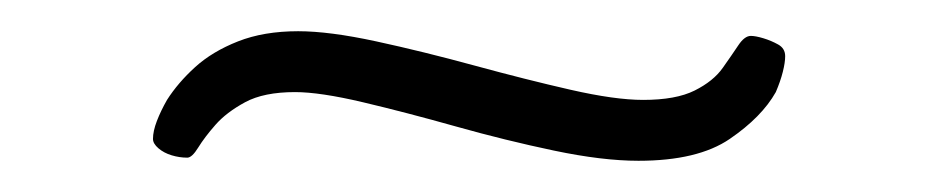

<svg xmlns="http://www.w3.org/2000/svg" viewBox="-20 -326 600 123"><path d="M100 -225Q95 -225 90 -226.5Q85 -228 81.5 -231Q78 -234 78 -237Q78 -242 80.5 -248.5Q83 -255 87 -262Q94 -273 105 -283Q116 -293 132.5 -299.5Q149 -306 171 -306Q191 -306 221 -299.5Q251 -293 284 -284Q317 -275 345.5 -268.5Q374 -262 392 -262Q413 -262 425 -268Q437 -274 443 -282.5Q449 -291 453 -297Q457 -303 461 -303Q464 -303 469 -301.5Q474 -300 478.5 -297.5Q483 -295 483 -290Q483 -286 481.5 -280Q480 -274 477 -267Q468 -251 447.5 -237Q427 -223 389 -223Q366 -223 335 -229.5Q304 -236 272 -245Q240 -254 212.5 -260.5Q185 -267 169 -267Q149 -267 137 -260.5Q125 -254 118 -246Q111 -238 107 -231.5Q103 -225 100 -225Z"/></svg>

Font: Asap Thin
Style: Italic
Weight: 250
Italic angle: -6°
Designer: Pablo Cosgaya
Foundry: Omnibus-Type
Version: Version 3.001